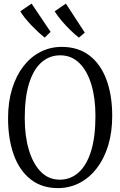

<svg xmlns="http://www.w3.org/2000/svg" viewBox="-20 -1004 649 1036"><path d="M298.5 11Q208.5 12.5 147 -35Q85.5 -82.5 54.5 -168.2Q23.5 -254 23.5 -366Q23.5 -454.5 45.5 -525.5Q67.5 -596.5 106.8 -647Q146 -697.5 198.8 -724.2Q251.5 -751 312.5 -751Q401.5 -751 462.2 -704.8Q523 -658.5 554.2 -574.5Q585.5 -490.5 585.5 -378.5Q585.5 -290.5 563.8 -219.2Q542 -148 503 -97Q464 -46 411.8 -18.2Q359.5 9.5 298.5 11ZM303 -34.5Q360 -34.5 403.5 -72.8Q447 -111 471 -187.5Q495 -264 495 -378.5Q495 -474.5 472.8 -548.2Q450.5 -622 408 -663.8Q365.5 -705.5 305 -705.5Q247.5 -705.5 204.5 -668.2Q161.5 -631 137.5 -555.8Q113.5 -480.5 113.5 -366Q113.5 -270 135.8 -195.2Q158 -120.5 200 -77.5Q242 -34.5 303 -34.5ZM220.5 -801.5Q206.5 -812.5 188.2 -829.2Q170 -846 151.2 -865.5Q132.5 -885 116.2 -905Q100 -925 89.5 -943L150.5 -984.5L253 -832L221.5 -801.5ZM405.5 -801.5Q386 -816 361 -840.2Q336 -864.5 312.5 -892Q289 -919.5 275 -943L335.5 -984.5L437.5 -828L406.5 -801.5Z"/></svg>

Font: Merriweather 24pt SemiCondensed Light
Style: Regular
Weight: 300
Width: 4
Designer: Eben Sorkin
Foundry: Eben Sorkin
Version: Version 2.100